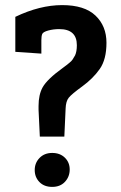

<svg xmlns="http://www.w3.org/2000/svg" viewBox="-20 -715 473 752"><path d="M281 -538Q281 -601 212 -601Q189 -601 169 -595.5Q149 -590 145.5 -582Q142 -574 142 -558V-505L40 -512V-649Q136 -695 223.5 -695Q311 -695 354 -654Q397 -613 397 -547.5Q397 -482 370.5 -444.5Q344 -407 302 -376.5Q260 -346 249 -332Q238 -318 237 -290L232 -180H136L131 -285Q131 -293 131 -300Q131 -344 147 -373Q165 -405 226 -449Q259 -473 264 -481.5Q269 -490 274 -498Q281 -513 281 -538ZM184.5 17Q153 17 134.5 -2Q116 -21 116 -49Q116 -77 135 -96.5Q154 -116 184.5 -116Q215 -116 234 -97.5Q253 -79 253 -51Q253 -23 234.5 -3Q216 17 184.5 17Z"/></svg>

Font: Bree Serif
Style: Regular
Weight: 400
Designer: Veronika Burian, Jos Scaglione
Foundry: TypeTogether
Version: Version 1.001